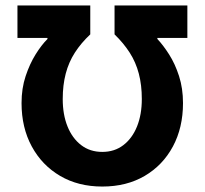

<svg xmlns="http://www.w3.org/2000/svg" viewBox="-20 -672 751 704"><path d="M667 -652V-533H557V-529Q578 -507 600 -472.5Q622 -438 636.5 -393Q651 -348 651 -294Q651 -204 614 -135Q577 -66 510.5 -27Q444 12 355 12Q267 12 200.5 -27Q134 -66 96.5 -135Q59 -204 59 -294Q59 -348 74 -393Q89 -438 110.5 -472.5Q132 -507 154 -529V-533H44V-652H311V-546Q277 -514 254.5 -479Q232 -444 221 -402Q210 -360 210 -309Q210 -252 227.5 -208.5Q245 -165 277.5 -140Q310 -115 355 -115Q400 -115 432.5 -140Q465 -165 482.5 -208.5Q500 -252 500 -309Q500 -360 489 -402Q478 -444 455.5 -479Q433 -514 400 -546V-652Z"/></svg>

Font: Source Sans 3 ExtraLight
Style: Bold
Weight: 700
Version: Version 3.052;hotconv 1.1.0;makeotfexe 2.6.0